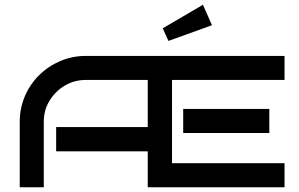

<svg xmlns="http://www.w3.org/2000/svg" viewBox="-20 -787 1255 807"><path d="M1176 0H601V-151H216V-253H601V-451H341Q292 -451 252 -427Q212 -403 188 -363.5Q164 -324 164 -275V0H63V-275Q63 -332 84.5 -382.5Q106 -433 144.5 -471Q183 -509 233.5 -530.5Q284 -552 341 -552H1176V-451H703V-101H1176ZM1112 -228H750V-329H1112ZM871 -681 688 -615 664 -668 833 -767Z"/></svg>

Font: Bruno Ace SC
Style: Regular
Weight: 400
Version: Version 1.100; ttfautohint (v1.8.4.7-5d5b);gftools[0.9.27]